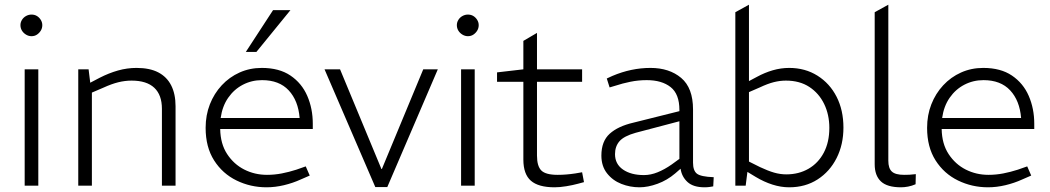

<svg xmlns="http://www.w3.org/2000/svg" viewBox="-20 -790 4467 817"><path d="M85 0V-495H143V0ZM114 -636Q102 -636 91 -642.5Q80 -649 73.5 -659.5Q67 -670 67 -683Q67 -695 73.5 -705.5Q80 -716 91 -722Q102 -728 114 -728Q127 -728 137 -722Q147 -716 153.5 -705.5Q160 -695 160 -683Q160 -670 153.5 -659.5Q147 -649 137 -642.5Q127 -636 114 -636Z M313 0V-495H357L364 -438L404 -459Q443 -479 482 -490Q521 -501 561 -501Q617 -501 653.5 -482Q690 -463 708.5 -426.5Q727 -390 727 -338V0H669V-327Q669 -386 636.5 -416.5Q604 -447 540 -447Q512 -447 483.5 -440Q455 -433 420 -417L371 -396V0Z M1114 7Q1046 7 986.5 -22Q927 -51 891 -107.5Q855 -164 855 -246Q855 -300 873 -346Q891 -392 923.5 -427Q956 -462 999.5 -481.5Q1043 -501 1094 -501Q1168 -501 1216 -468.5Q1264 -436 1287.5 -382Q1311 -328 1311 -263V-241H917Q918 -178 946.5 -134.5Q975 -91 1019.5 -68.5Q1064 -46 1116 -46Q1148 -46 1179 -52Q1210 -58 1241 -68L1281 -82L1298 -43L1259 -26Q1226 -11 1188.5 -2Q1151 7 1114 7ZM919 -288H1255Q1249 -362 1208.5 -405.5Q1168 -449 1095 -449Q1051 -449 1013.5 -429.5Q976 -410 951 -374Q926 -338 919 -288ZM1026 -569 1142 -747H1216L1071 -569Z M1577 6 1361 -495H1427L1603 -71H1605L1781 -495H1843L1628 6Z M1942 0V-495H2000V0ZM1971 -636Q1959 -636 1948 -642.5Q1937 -649 1930.5 -659.5Q1924 -670 1924 -683Q1924 -695 1930.5 -705.5Q1937 -716 1948 -722Q1959 -728 1971 -728Q1984 -728 1994 -722Q2004 -716 2010.5 -705.5Q2017 -695 2017 -683Q2017 -670 2010.5 -659.5Q2004 -649 1994 -642.5Q1984 -636 1971 -636Z M2340 7Q2271 7 2239 -21Q2207 -49 2207 -111V-442H2095V-482L2207 -495V-616L2265 -650V-495H2457V-442H2265V-128Q2265 -83 2283.5 -64.5Q2302 -46 2353 -46Q2371 -46 2389.5 -47.5Q2408 -49 2428 -52L2457 -57L2465 -15L2439 -8Q2417 -2 2389.5 2.5Q2362 7 2340 7Z M2701 7Q2661 7 2624 -7.5Q2587 -22 2563 -52.5Q2539 -83 2539 -128Q2539 -189 2574.5 -221Q2610 -253 2675 -268L2871 -317V-322Q2871 -390 2833.5 -419.5Q2796 -449 2732 -449Q2696 -449 2662 -442Q2628 -435 2601 -426L2574 -418L2562 -456L2586 -467Q2626 -484 2666.5 -492.5Q2707 -501 2748 -501Q2828 -501 2878.5 -458.5Q2929 -416 2929 -324V-98Q2929 -64 2945.5 -51Q2962 -38 3017 -36L3015 3Q3010 4 3000 5.5Q2990 7 2978 7Q2930 7 2905.5 -15.5Q2881 -38 2876 -72L2853 -52Q2819 -23 2778 -8Q2737 7 2701 7ZM2720 -45Q2749 -45 2778.5 -57Q2808 -69 2838 -90L2871 -114V-274L2685 -225Q2635 -211 2616 -189Q2597 -167 2597 -134Q2597 -92 2631 -68.5Q2665 -45 2720 -45Z M3338 7Q3303 7 3267 -4.5Q3231 -16 3196 -37L3153 -63L3166 -103L3214 -79Q3248 -63 3274 -55.5Q3300 -48 3326 -48Q3379 -48 3420.5 -72Q3462 -96 3485.5 -140.5Q3509 -185 3509 -246Q3509 -302 3487 -347.5Q3465 -393 3424 -420Q3383 -447 3324 -447Q3299 -447 3273 -440.5Q3247 -434 3213 -418L3167 -398V-90L3163 -79L3153 0H3109V-738L3167 -770V-425L3152 -437L3201 -463Q3234 -481 3268.5 -491Q3303 -501 3338 -501Q3406 -501 3458.5 -468Q3511 -435 3540 -378Q3569 -321 3569 -247Q3569 -175 3540 -117.5Q3511 -60 3459 -26.5Q3407 7 3338 7Z M3814 7Q3755 7 3728.5 -18Q3702 -43 3702 -91V-738L3760 -770V-106Q3760 -74 3775 -60Q3790 -46 3827 -46Q3838 -46 3850 -46.5Q3862 -47 3877 -49L3876 -6Q3860 1 3844 4Q3828 7 3814 7Z M4184 7Q4116 7 4056.5 -22Q3997 -51 3961 -107.5Q3925 -164 3925 -246Q3925 -300 3943 -346Q3961 -392 3993.5 -427Q4026 -462 4069.5 -481.5Q4113 -501 4164 -501Q4238 -501 4286 -468.5Q4334 -436 4357.5 -382Q4381 -328 4381 -263V-241H3987Q3988 -178 4016.5 -134.5Q4045 -91 4089.5 -68.5Q4134 -46 4186 -46Q4218 -46 4249 -52Q4280 -58 4311 -68L4351 -82L4368 -43L4329 -26Q4296 -11 4258.5 -2Q4221 7 4184 7ZM3989 -288H4325Q4319 -362 4278.5 -405.5Q4238 -449 4165 -449Q4121 -449 4083.5 -429.5Q4046 -410 4021 -374Q3996 -338 3989 -288Z"/></svg>

Font: REM Medium ExtraLight
Style: Regular
Weight: 250
Version: Version 1.005;gftools[0.9.28]